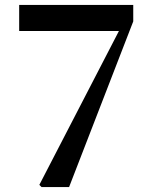

<svg xmlns="http://www.w3.org/2000/svg" viewBox="-20 -761 628 781"><path d="M149 0 140 -9 484 -674 470 -617V-635H58V-741H522V-674L261 0Z"/></svg>

Font: Noto Serif KR ExtraLight
Style: Bold
Weight: 700
Version: Version 2.002-H1;hotconv 1.1.0;makeotfexe 2.6.0